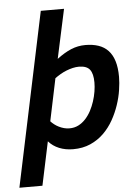

<svg xmlns="http://www.w3.org/2000/svg" viewBox="-85 -773 727 1013"><g transform="rotate(-5 279.0 -267.0)"><path d="M98.1 192.9H-23.9L169.9 -727.1H293L236.8 -466.8Q276.9 -497.1 312.7 -512Q348.6 -526.9 388.2 -526.9Q427.2 -526.9 457.5 -516.6Q487.8 -506.3 508.5 -484.4Q529.3 -462.4 540 -427.7Q550.8 -393.1 550.8 -344.2Q550.8 -313.5 544.9 -274.9Q539.1 -236.3 525.6 -196.3Q512.2 -156.2 491 -118.4Q469.7 -80.6 439.5 -50.8Q409.2 -21 368.7 -2.9Q328.1 15.1 276.9 15.1Q236.3 15.1 202.9 1.5Q169.4 -12.2 147 -38.1ZM168.9 -142.1Q176.8 -133.3 187.5 -125Q198.2 -116.7 210.9 -110.4Q223.6 -104 237.8 -100.1Q252 -96.2 267.1 -96.2Q293 -96.2 314.2 -106.9Q335.4 -117.7 352.3 -136Q369.1 -154.3 381.6 -177.7Q394 -201.2 402.3 -226.8Q410.6 -252.4 414.8 -278.1Q418.9 -303.7 418.9 -326.2Q418.9 -372.6 402.1 -394.3Q385.3 -416 344.2 -416Q328.6 -416 311.8 -412.1Q294.9 -408.2 278.1 -401.6Q261.2 -395 245.4 -385.7Q229.5 -376.5 215.8 -366.2Z"/></g></svg>

Font: Clear Sans
Style: Bold Italic
Weight: 700
Italic angle: -12°
Foundry: Intel Corporation
Version: Version 1.00